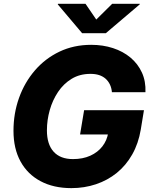

<svg xmlns="http://www.w3.org/2000/svg" viewBox="-20 -971 792 1001"><path d="M352.1 9.8Q259.3 9.8 191.4 -26.4Q123.5 -62.5 86.9 -129.4Q50.3 -196.3 50.3 -289.1Q50.3 -379.4 79.1 -460.2Q107.9 -541 161.6 -603.5Q215.3 -666 290 -701.7Q364.7 -737.3 455.6 -737.3Q516.6 -737.3 569.1 -720.2Q621.6 -703.1 660.4 -670.7Q699.2 -638.2 720 -592.5Q740.7 -546.9 738.3 -490.2H563.5Q561.5 -512.7 553 -530.5Q544.4 -548.3 530.3 -560.8Q516.1 -573.2 496.6 -579.6Q477.1 -585.9 451.7 -585.9Q396 -585.9 353.8 -560.3Q311.5 -534.7 282.7 -491.7Q253.9 -448.7 239.3 -396.7Q224.6 -344.7 224.6 -291.5Q224.6 -218.8 259.5 -180.2Q294.4 -141.6 360.4 -141.6Q411.6 -141.6 450.7 -159.2Q489.7 -176.8 513.9 -208Q538.1 -239.3 544.4 -279.8L575.2 -270H397.5L418.5 -396.5H730.5L713.9 -295.4Q701.7 -222.7 669.4 -165.8Q637.2 -108.9 589.1 -69.8Q541 -30.8 480.5 -10.5Q419.9 9.8 352.1 9.8ZM425.8 -951.2 481.9 -869.1 564.9 -951.2H709L708.5 -948.2L531.7 -797.9H408.2L281.2 -948.2L282.2 -951.2Z"/></svg>

Font: Inter ExtraBold
Style: Italic
Weight: 800
Italic angle: -9.3988°
Designer: Rasmus Andersson
Foundry: rsms
Version: Version 4.001;git-66647c0bb